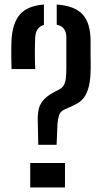

<svg xmlns="http://www.w3.org/2000/svg" viewBox="-20 -828 450 848"><path d="M149 -188.5 147 -284Q145.5 -316 149.8 -340.2Q154 -364.5 170 -384Q186 -403.5 218.5 -421L240 -432Q255 -439.5 262 -452.2Q269 -465 271 -483.5Q273 -502 273 -526V-663.5Q273 -685.5 263 -699.8Q253 -714 230.5 -719V-808Q310 -802.5 345 -764.2Q380 -726 380 -646Q380 -612 380 -590.2Q380 -568.5 380.5 -553.8Q381 -539 380.5 -525.5Q380 -477 372.5 -447.2Q365 -417.5 353 -400.2Q341 -383 324.8 -373.2Q308.5 -363.5 290 -355.5L267 -345.5Q245 -335.5 240.5 -318.2Q236 -301 234 -283.5L230 -188.5ZM31 -523Q30.5 -551.5 30 -571Q29.5 -590.5 29.8 -607.8Q30 -625 30.5 -646Q34.5 -725.5 67.8 -764Q101 -802.5 174 -808V-718Q156 -713 146.5 -699.5Q137 -686 135.5 -663.5Q134 -631 134 -594Q134 -557 135.5 -523ZM113.5 0V-108H267V0Z"/></svg>

Font: Big Shoulders Stencil Text Thin SemiBold
Style: Regular
Weight: 600
Version: Version 2.001